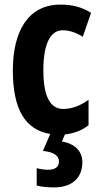

<svg xmlns="http://www.w3.org/2000/svg" viewBox="-20 -577 439 837"><path d="M339 130C339 82 306 49 250 40L263 9C301 5 337 -8 366 -31V-142C330 -116 293 -102 256 -102C198 -102 169 -158 169 -271C169 -384 199 -445 253 -445C283 -445 311 -435 341 -417L377 -521C339 -545 297 -557 244 -557C100 -557 36 -437 36 -270C36 -100 90 -11 199 7L167 81C211 85 237 100 237 127C237 150 221 163 190 163C175 163 158 161 140 156V232C160 237 185 240 215 240C294 240 339 199 339 130Z"/></svg>

Font: Noto Sans Devanagari ExtraCondensed
Style: Bold
Weight: 700
Width: 2
Designer: Jelle Bosma - Monotype Design Team
Foundry: Monotype Imaging Inc.
Version: Version 2.004